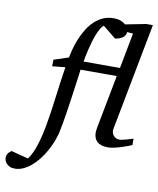

<svg xmlns="http://www.w3.org/2000/svg" viewBox="-233 -815 921 1122"><g transform="rotate(10 228.0 -254.0)"><path d="M440.9 -670.9Q439.5 -648.9 421.9 -637Q404.3 -625 377.9 -621.1L299.8 -684.1Q289.1 -675.3 279.8 -658.7Q270.5 -642.1 262.2 -621.1Q253.9 -600.1 247.1 -576.4Q240.2 -552.7 234.9 -530.5Q229.5 -508.3 225.8 -489Q222.2 -469.7 220.2 -457H436L476.1 -668ZM585.9 -25.9Q580.1 -23.4 564.5 -17.3Q548.8 -11.2 528.3 -4.6Q507.8 2 485.8 7.1Q463.9 12.2 445.8 12.2Q423.3 12.2 407.5 6.8Q391.6 1.5 381.3 -8.3Q371.1 -18.1 366.5 -31.5Q361.8 -44.9 361.8 -61Q361.8 -68.4 363 -77.4Q364.3 -86.4 366.2 -96.2L425.8 -407.2H210.9Q209.5 -396 205.8 -368.2Q202.1 -340.3 197 -303.7Q191.9 -267.1 186 -225.3Q180.2 -183.6 174.1 -144.8Q168 -106 162.1 -73.2Q156.2 -40.5 151.9 -22Q145 5.9 133.1 35.4Q121.1 64.9 105.2 92.8Q89.4 120.6 69.6 145.5Q49.8 170.4 27.6 189Q5.4 207.5 -18.8 218.3Q-43 229 -67.9 229Q-86.9 229 -99.4 222.7Q-111.8 216.3 -118.7 207.8Q-125.5 199.2 -128.2 191.2Q-130.9 183.1 -130.9 179.2Q-130.9 160.2 -123.5 149.7Q-116.2 139.2 -104 130.9L-2 157.2Q10.7 141.1 21.7 117.7Q32.7 94.2 41.7 65.9Q50.8 37.6 58.3 5.1Q65.9 -27.3 71.8 -62Q84.5 -132.8 95.2 -220Q106 -307.1 121.1 -405.8L43.9 -397.9L44.9 -437L131.8 -465.8Q136.7 -492.2 145.3 -522.7Q153.8 -553.2 166.5 -583.3Q179.2 -613.3 196.5 -641.1Q213.9 -668.9 236.3 -690.2Q258.8 -711.4 286.9 -724.1Q314.9 -736.8 349.1 -736.8Q375.5 -736.8 393.1 -729.7Q410.6 -722.7 420.9 -712.9L543 -736.8H582L460 -99.1Q458 -87.9 460.7 -78.1Q463.4 -68.4 469.7 -60.5Q476.1 -52.7 485.1 -48.3Q494.1 -43.9 504.9 -43.9Q512.2 -43.9 524.4 -46.6Q536.6 -49.3 549.1 -52.7Q561.5 -56.2 571.8 -59.6Q582 -63 585.9 -64Z"/></g></svg>

Font: Charis SIL Am
Style: Italic
Weight: 400
Italic angle: -11°
Foundry: SIL International
Version: Version 5.000